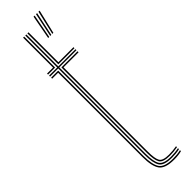

<svg xmlns="http://www.w3.org/2000/svg" viewBox="-283 -783 771 771"><g transform="rotate(-45 102.5 -397.0)"><path d="M144 -6.2Q98.2 -6.2 86 -26.2Q73.8 -46.2 73.8 -91.8V-582.8H27.5V-588.5H73.8V-770H79.8V-588.5H177.5V-582.8H79.8V-91.8Q79.8 -48 91 -30Q102.2 -12 144 -12Q154.2 -12 165.6 -13.1Q177 -14.2 187.5 -16.5V-10.8Q177.2 -8.2 165.8 -7.2Q154.2 -6.2 144 -6.2ZM144 5.5Q93.5 5.5 77.5 -17.2Q61.5 -40 61.5 -91.8V-571H27.5V-576.8H67.5V-91.8Q67.5 -43.5 81.5 -22Q95.5 -0.5 144 -0.5Q154.8 -0.5 166.4 -1.6Q178 -2.8 187.5 -5.2V0.5Q169.5 5.5 144 5.5ZM144 -17.8Q105 -17.8 95.4 -34.5Q85.8 -51.2 85.8 -92V-576.8H177.5V-571H92V-92Q92 -53.5 100.2 -38.5Q108.5 -23.5 144 -23.5Q154.2 -23.5 165.5 -24.5Q176.8 -25.5 187.5 -27.5V-22Q177.5 -20 166 -18.9Q154.5 -17.8 144 -17.8ZM27.5 -594.2V-600H61.5V-770H67.5V-594.2ZM85.8 -594.2V-770H92V-600H177.5V-594.2ZM155.2 -697.8 178.8 -800H185.2L161.2 -697.8ZM131.8 -697.8 150.8 -800H157L137.8 -697.8ZM143.5 -697.8 164.8 -800H171L149.5 -697.8Z"/></g></svg>

Font: Big Shoulders Inline Display Thin ExtraLight
Style: Regular
Weight: 250
Version: Version 2.002